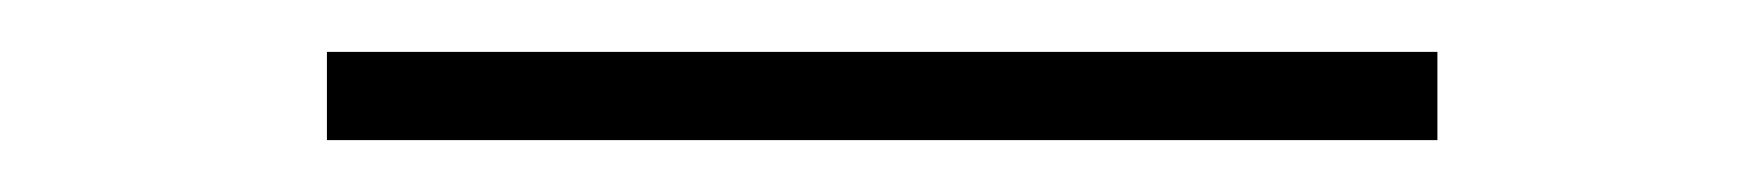

<svg xmlns="http://www.w3.org/2000/svg" viewBox="-20 84 680 74"><path d="M106 104H534V138H106Z"/></svg>

Font: Titillium Web ExtraLight
Style: Regular
Weight: 275
Version: Version 1.002;PS 57.000;hotconv 1.0.70;makeotf.lib2.5.55311